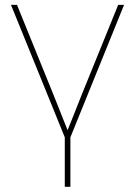

<svg xmlns="http://www.w3.org/2000/svg" viewBox="-20 -542 540 767"><path d="M240.7 11.2 23.9 -522.5H47.9L193.4 -164.1Q208.5 -127 223.1 -89.4Q237.8 -51.8 252.9 -14.6H247.1Q262.2 -51.8 277.1 -89.4Q292 -127 306.6 -164.1L452.1 -522.5H475.6L259.3 11.2ZM238.8 204.1V-3.9H261.2V204.1Z"/></svg>

Font: Inter 28pt Thin
Style: Regular
Weight: 250
Designer: Rasmus Andersson
Foundry: rsms
Version: Version 4.001;git-66647c0bb